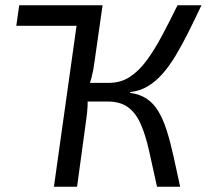

<svg xmlns="http://www.w3.org/2000/svg" viewBox="-20 -710 786 730"><path d="M354 -690 343 -612H42L53 -690ZM746 -690Q720 -635 696 -587Q672 -539 648 -499Q624 -459 598 -429.5Q572 -400 542 -382Q512 -364 475 -360L474 -357Q512 -352 538 -334.5Q564 -317 582 -287Q600 -257 613.5 -215Q627 -173 639 -119Q651 -65 665 0H577Q560 -78 546.5 -138Q533 -198 514.5 -239.5Q496 -281 466.5 -302.5Q437 -324 389 -324L395 -395Q439 -395 473.5 -417.5Q508 -440 537.5 -480Q567 -520 595.5 -573.5Q624 -627 655 -690ZM370 -690 339 -473Q335 -441 328 -415Q321 -389 310 -360Q314 -332 313 -307Q312 -282 307 -249L273 0H185L282 -690ZM434 -395 424 -324H291L301 -395Z"/></svg>

Font: Exo 2
Style: Italic
Weight: 400
Italic angle: -8°
Designer: Natanael Gama
Foundry: Natanael Gama
Version: Version 2.010